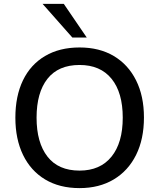

<svg xmlns="http://www.w3.org/2000/svg" viewBox="-20 -958 819 987"><path d="M59 -353Q59 -464 98 -545Q137 -626 211.5 -670Q286 -714 389 -714Q491 -714 565 -670Q639 -626 679.5 -545Q720 -464 720 -354Q720 -243 679.5 -161.5Q639 -80 564.5 -35.5Q490 9 389 9Q286 9 212 -35.5Q138 -80 98.5 -161.5Q59 -243 59 -353ZM168 -353Q168 -225 224 -153Q280 -81 389 -81Q495 -81 553 -152.5Q611 -224 611 -353Q611 -482 553.5 -553Q496 -624 389 -624Q280 -624 224 -553Q168 -482 168 -353ZM352 -765 199 -938H308L426 -765Z"/></svg>

Font: Mulish ExtraLight SemiBold
Style: Regular
Weight: 600
Version: Version 3.603